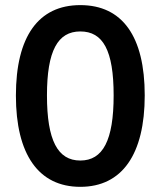

<svg xmlns="http://www.w3.org/2000/svg" viewBox="-20 -721 628 751"><path d="M294.1 9.8C457.8 9.8 546.1 -117.6 546.1 -348C546.1 -578.4 458.8 -701 294.1 -701C130.4 -701 42.2 -578.4 42.2 -347.1C42.2 -117.6 130.4 9.8 294.1 9.8ZM294.1 -93.1C205.9 -93.1 163.7 -171.6 163.7 -348C163.7 -522.5 205.9 -598 294.1 -598C383.3 -598 424.5 -523.5 424.5 -348C424.5 -171.6 382.4 -93.1 294.1 -93.1Z"/></svg>

Font: LL Pando Sans
Style: Bold
Weight: 700
Designer: Joshua Smith
Foundry: Joshua Smith
Version: Version 1.000;Glyphs 3.2.1 (3258)